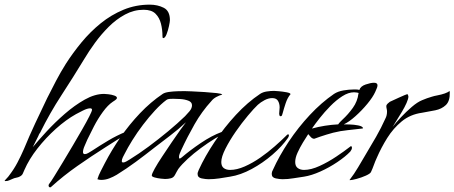

<svg xmlns="http://www.w3.org/2000/svg" viewBox="-40 -768 1955 826"><path d="M176 38Q169 38 169 29Q169 27 170.5 25Q172 23 173 21Q179 14 194 -10.5Q209 -35 230 -69.5Q251 -104 273 -141.5Q295 -179 314 -212Q333 -245 344.5 -268Q356 -291 356 -295Q356 -302 348 -302Q336 -302 317 -292.5Q298 -283 287 -277Q244 -253 200.5 -214Q157 -175 121 -129Q85 -83 65 -37Q61 -28 58 -21Q55 -14 46 -9Q39 -5 30 -3.5Q21 -2 13 2Q6 5 -1 8Q-8 11 -16 11Q-20 11 -20 10Q-20 9 -19.5 9Q-19 9 -19 8Q-14 2 -9 -3Q-4 -8 0 -14Q20 -40 35 -68.5Q50 -97 63 -127Q86 -183 111.5 -237.5Q137 -292 163 -346Q182 -384 201.5 -421Q221 -458 243 -493Q273 -540 310.5 -585.5Q348 -631 393 -667.5Q438 -704 491 -726Q544 -748 604 -748Q638 -748 664.5 -734.5Q691 -721 691 -681Q691 -675 687 -656Q683 -637 676.5 -620.5Q670 -604 662 -604Q659 -604 659 -612Q659 -640 652.5 -666Q646 -692 629 -709Q612 -726 578 -726Q536 -726 498 -705.5Q460 -685 427.5 -652.5Q395 -620 368.5 -583.5Q342 -547 323 -515Q275 -436 224.5 -358.5Q174 -281 133 -198L138 -208Q134 -198 129 -192L126 -186Q126 -184 125 -183Q124 -182 125 -183L126 -186Q127 -187 127 -188L125 -183L101 -135Q125 -164 160.5 -202.5Q196 -241 238.5 -278Q281 -315 324.5 -339.5Q368 -364 408 -364Q413 -364 426.5 -362.5Q440 -361 451.5 -357Q463 -353 463 -347Q463 -342 455.5 -337Q448 -332 445 -330Q424 -316 402.5 -286.5Q381 -257 364 -224Q347 -191 336 -168Q332 -158 324.5 -141.5Q317 -125 317 -114Q317 -105 325 -105Q332 -105 341 -110.5Q350 -116 355 -119Q390 -142 426 -163.5Q462 -185 501 -201Q503 -201 510.5 -204Q518 -207 519 -207Q525 -207 525 -200Q496 -187 468 -169Q440 -151 413 -134Q353 -96 293 -54Q233 -12 180 36Q178 38 176 38Z M395 6Q387 6 379 3Q384 -14 393.5 -32Q403 -50 411 -66Q440 -122 478 -177Q516 -232 562 -280.5Q608 -329 660 -364Q669 -370 687 -372.5Q705 -375 724.5 -375.5Q744 -376 754 -376Q760 -376 785 -375Q810 -374 840 -372Q870 -370 892.5 -367.5Q915 -365 916 -361Q904 -358 891 -351Q878 -344 870 -334Q828 -288 797 -233.5Q766 -179 740 -123Q737 -116 733.5 -108Q730 -100 730 -92Q730 -86 733 -86Q735 -86 738 -88Q741 -90 742 -91Q777 -121 823.5 -152.5Q870 -184 913 -200Q914 -201 922 -204Q930 -207 931 -207Q934 -207 935 -204.5Q936 -202 937 -200Q914 -190 884 -171.5Q854 -153 823.5 -130.5Q793 -108 767.5 -84.5Q742 -61 727 -41Q723 -35 720 -29Q717 -23 713 -16Q707 -4 695 -1Q683 2 670 2Q666 2 652 0.5Q638 -1 625.5 -4.5Q613 -8 613 -13Q613 -20 625.5 -42.5Q638 -65 658 -95Q678 -125 698.5 -155.5Q719 -186 736 -209.5Q753 -233 760 -242Q728 -212 692.5 -185Q657 -158 622 -131Q584 -101 544 -71.5Q504 -42 462 -16Q447 -7 430 -0.5Q413 6 395 6ZM490 -69Q496 -69 504.5 -74Q513 -79 518 -82Q557 -106 599.5 -137.5Q642 -169 683 -203Q724 -237 756 -268Q764 -276 775 -289Q786 -302 786 -315Q786 -329 770 -335Q754 -341 734.5 -342Q715 -343 705 -343Q699 -343 690 -342.5Q681 -342 676 -338Q653 -321 627 -293Q601 -265 575.5 -231.5Q550 -198 529.5 -165Q509 -132 496 -106Q493 -101 488.5 -91.5Q484 -82 484 -75Q484 -69 490 -69Z M857 3Q845 3 827.5 -0.5Q810 -4 810 -20Q810 -25 812 -29Q814 -33 815 -37Q842 -96 883.5 -158Q925 -220 975 -274Q1025 -328 1079 -364Q1091 -372 1108 -374.5Q1125 -377 1139 -377Q1143 -377 1160 -375.5Q1177 -374 1193 -371Q1209 -368 1210 -363Q1197 -348 1189 -324Q1181 -300 1176 -281Q1175 -278 1173.5 -273Q1172 -268 1167 -268Q1163 -268 1162 -272.5Q1161 -277 1161 -279Q1161 -286 1162 -292.5Q1163 -299 1163 -306Q1163 -322 1156 -334Q1149 -346 1131 -346Q1115 -346 1098 -337Q1081 -328 1069 -317Q1053 -302 1026.5 -270.5Q1000 -239 974 -201.5Q948 -164 930 -128.5Q912 -93 912 -71Q912 -53 922.5 -45Q933 -37 950 -37Q979 -37 1013 -52Q1047 -67 1080 -90Q1113 -113 1142 -138.5Q1171 -164 1191 -184Q1193 -186 1195 -188Q1197 -190 1200 -190Q1203 -190 1203 -186Q1203 -181 1199 -175Q1174 -139 1132.5 -103Q1091 -67 1043 -41Q995 -15 950 -8Q927 -4 903.5 -0.5Q880 3 857 3Z M1175 3Q1164 3 1146.5 -0.5Q1129 -4 1129 -20Q1129 -29 1134 -37Q1161 -97 1202 -158.5Q1243 -220 1293 -273.5Q1343 -327 1397 -364Q1414 -375 1437.5 -379Q1461 -383 1480 -383Q1487 -383 1493.5 -383Q1500 -383 1506 -381Q1511 -397 1533 -404.5Q1555 -412 1569 -412Q1584 -412 1584 -401Q1584 -394 1580 -386Q1576 -378 1574 -372Q1564 -350 1540.5 -321.5Q1517 -293 1489 -268Q1461 -243 1439 -233Q1446 -233 1464.5 -232.5Q1483 -232 1501 -228.5Q1519 -225 1522 -217Q1521 -215 1518 -215Q1486 -211 1455.5 -208Q1425 -205 1393 -197Q1379 -193 1365 -189Q1351 -185 1337 -180L1312 -171Q1304 -171 1297.5 -178Q1291 -185 1286 -191Q1276 -176 1263 -154.5Q1250 -133 1240 -111Q1230 -89 1230 -71Q1230 -53 1241 -45Q1252 -37 1268 -37Q1298 -37 1335 -54Q1372 -71 1407 -94.5Q1442 -118 1465 -136Q1468 -139 1470 -139Q1474 -139 1474 -132Q1474 -125 1467 -116Q1446 -94 1411 -70.5Q1376 -47 1338 -30Q1300 -13 1268 -8Q1245 -5 1222 -1Q1199 3 1175 3ZM1302 -215Q1357 -230 1415 -233Q1418 -238 1423.5 -243.5Q1429 -249 1433 -253Q1458 -276 1478 -304Q1498 -332 1502 -365L1503 -367Q1503 -369 1494 -370Q1485 -371 1483 -371Q1459 -371 1432.5 -354Q1406 -337 1381 -311.5Q1356 -286 1335.5 -260Q1315 -234 1302 -215Z M1466 7Q1466 7 1465 7Q1464 7 1464 6Q1484 -20 1500.5 -48Q1517 -76 1533 -103Q1556 -141 1578 -179.5Q1600 -218 1618 -258Q1625 -271 1625 -288Q1625 -294 1623.5 -300Q1622 -306 1622 -311Q1622 -317 1627.5 -322Q1633 -327 1637 -330Q1639 -331 1650 -336Q1661 -341 1675 -347.5Q1689 -354 1700 -358.5Q1711 -363 1712 -363Q1714 -363 1715.5 -358.5Q1717 -354 1717 -353Q1717 -343 1709 -325Q1701 -307 1689 -287Q1677 -267 1666 -249.5Q1655 -232 1649 -222Q1663 -240 1685 -263.5Q1707 -287 1731.5 -308Q1756 -329 1776 -337Q1797 -346 1818 -352Q1827 -355 1843 -358Q1859 -361 1873.5 -366Q1888 -371 1894 -377L1895 -370Q1896 -333 1878 -316Q1860 -299 1832.5 -293.5Q1805 -288 1776 -283Q1725 -276 1688.5 -246Q1652 -216 1626 -174.5Q1600 -133 1581 -89Q1574 -74 1568.5 -58.5Q1563 -43 1556 -28Q1553 -21 1534 -12.5Q1515 -4 1494.5 1.5Q1474 7 1466 7Z"/></svg>

Font: My Soul
Style: Regular
Weight: 400
Designer: Robert E. Leuschke
Foundry: Robert E. Leuschke
Version: Version 1.010; ttfautohint (v1.8.4.7-5d5b)